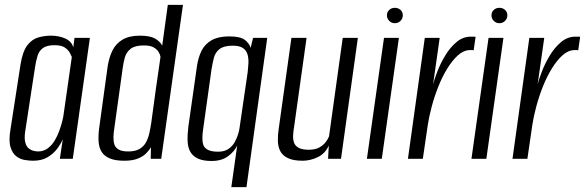

<svg xmlns="http://www.w3.org/2000/svg" viewBox="-20 -650 2395 786"><path d="M115 8Q101 8 82 5Q63 2 47 -10Q31 -22 23 -48Q15 -74 23 -121L64 -386Q73 -441 92.5 -465.5Q112 -490 137.5 -497Q163 -504 188 -504Q221 -504 247 -492.5Q273 -481 280 -456L285 -495H348L278 0H225L237 -80Q229 -61 214 -41Q199 -21 175 -6.5Q151 8 115 8ZM136 -30Q158 -30 175 -42.5Q192 -55 203.5 -74Q215 -93 222.5 -114Q230 -135 234.5 -152.5Q239 -170 240 -179L274 -417Q272 -422 266 -433.5Q260 -445 246 -455Q232 -465 203 -465Q172 -465 156 -453.5Q140 -442 133.5 -421Q127 -400 123 -372L83 -111Q79 -84 83.5 -67Q88 -50 97.5 -42.5Q107 -35 117.5 -32.5Q128 -30 136 -30Z M489 8Q452 8 429.5 -1.5Q407 -11 396 -28.5Q385 -46 383.5 -72.5Q382 -99 387 -133L421 -380Q427 -417 441 -444.5Q455 -472 482 -488Q509 -504 553 -504Q594 -504 615 -492Q636 -480 644 -463L667 -630H729L640 0H597L598 -47Q590 -34 577.5 -21.5Q565 -9 543.5 -0.5Q522 8 489 8ZM505 -30Q534 -30 551.5 -40.5Q569 -51 578 -68Q587 -85 591.5 -105.5Q596 -126 599 -146Q608 -214 617.5 -281.5Q627 -349 637 -417Q636 -426 629.5 -437Q623 -448 609 -456Q595 -464 569 -464Q532 -464 514.5 -450Q497 -436 491 -414.5Q485 -393 482 -369L448 -125Q445 -107 444.5 -90Q444 -73 448 -59.5Q452 -46 465.5 -38Q479 -30 505 -30Z M927 116 951 -54Q939 -29 913 -10Q887 9 846 9Q812 9 791 -0.5Q770 -10 759.5 -28Q749 -46 748 -72Q747 -98 751 -131L786 -377Q791 -414 805 -442Q819 -470 846.5 -485.5Q874 -501 918 -501Q964 -501 982.5 -486.5Q1001 -472 1006 -454L1016 -495H1074L989 116ZM873 -29Q899 -29 915.5 -40.5Q932 -52 941 -68.5Q950 -85 955 -101.5Q960 -118 961 -129L994 -355Q996 -372 997 -391Q998 -410 993.5 -426.5Q989 -443 975 -453Q961 -463 933 -463Q896 -463 878.5 -449Q861 -435 855.5 -413Q850 -391 846 -367L812 -124Q809 -105 808.5 -88Q808 -71 812 -58Q816 -45 830.5 -37Q845 -29 873 -29Z M1219 8Q1180 8 1158 -3Q1136 -14 1127 -32Q1118 -50 1117.5 -73.5Q1117 -97 1121 -123L1173 -495H1235L1184 -131Q1181 -114 1180 -97Q1179 -80 1183.5 -66.5Q1188 -53 1202.5 -45Q1217 -37 1244 -37Q1271 -37 1287.5 -46.5Q1304 -56 1313.5 -68.5Q1323 -81 1327 -92L1383 -495H1445L1376 0H1323L1326 -54Q1311 -21 1280.5 -6.5Q1250 8 1219 8Z M1482 0 1552 -495H1613L1543 0ZM1596 -555Q1583 -555 1573.5 -564.5Q1564 -574 1564 -587Q1564 -601 1573.5 -609.5Q1583 -618 1596 -618Q1610 -618 1619.5 -609.5Q1629 -601 1629 -587Q1629 -574 1619.5 -564.5Q1610 -555 1596 -555Z M1650 0 1719 -495H1780L1753 -305Q1758 -325 1770.5 -357.5Q1783 -390 1802.5 -422.5Q1822 -455 1848.5 -477.5Q1875 -500 1908 -500Q1912 -500 1918 -500Q1924 -500 1927 -499L1919 -444Q1917 -445 1912.5 -445Q1908 -445 1903 -445Q1877 -444 1854 -423Q1831 -402 1810.5 -368.5Q1790 -335 1774 -294.5Q1758 -254 1747 -212.5Q1736 -171 1731 -137L1711 0Z M1910 0 1980 -495H2041L1971 0ZM2024 -555Q2011 -555 2001.5 -564.5Q1992 -574 1992 -587Q1992 -601 2001.5 -609.5Q2011 -618 2024 -618Q2038 -618 2047.5 -609.5Q2057 -601 2057 -587Q2057 -574 2047.5 -564.5Q2038 -555 2024 -555Z M2078 0 2147 -495H2208L2181 -305Q2186 -325 2198.5 -357.5Q2211 -390 2230.5 -422.5Q2250 -455 2276.5 -477.5Q2303 -500 2336 -500Q2340 -500 2346 -500Q2352 -500 2355 -499L2347 -444Q2345 -445 2340.5 -445Q2336 -445 2331 -445Q2305 -444 2282 -423Q2259 -402 2238.5 -368.5Q2218 -335 2202 -294.5Q2186 -254 2175 -212.5Q2164 -171 2159 -137L2139 0Z"/></svg>

Font: Alumni Sans
Style: Italic
Weight: 400
Italic angle: -8°
Version: Version 1.016